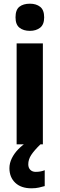

<svg xmlns="http://www.w3.org/2000/svg" viewBox="-20 -781 323 1039"><path d="M212 -546V0H70V-546ZM142 -761Q176 -761 197.5 -744Q219 -727 219 -687Q219 -648 197 -631Q175 -614 142 -614Q107 -614 85.5 -631Q64 -648 64 -687Q64 -728 85 -744.5Q106 -761 142 -761ZM133 108Q133 127 144 138Q155 149 173 149Q188 149 200.5 146.5Q213 144 222 140V226Q208 230 190.5 234Q173 238 150 238Q94 238 62.5 208Q31 178 31 129Q31 102 44 75.5Q57 49 79.5 26Q102 3 132 -16L199 0Q165 33 149 57.5Q133 82 133 108Z"/></svg>

Font: Noto Sans Thai SemiCondensed
Style: Bold
Weight: 700
Width: 4
Designer: Monotype Design Team
Foundry: Monotype Imaging Inc.
Version: Version 2.001